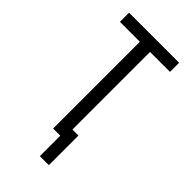

<svg xmlns="http://www.w3.org/2000/svg" viewBox="-270 -809 1041 1041"><g transform="rotate(45 250.0 -289.0)"><path d="M266 157V0H211V-665H58V-735H442V-665H289V-70H335V157Z"/></g></svg>

Font: Iosevka Term Curly
Style: Regular
Weight: 400
Designer: Belleve Invis
Foundry: Belleve Invis
Version: Version 32.3.0